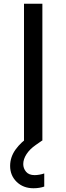

<svg xmlns="http://www.w3.org/2000/svg" viewBox="-20 -750 354 1024"><path d="M108 0V-730H206V0ZM159 254Q104 254 69 220Q34 186 34 135Q34 88 63 47.5Q92 7 140 -24L172 -45L204 0L171 23Q139 45 121.5 72Q104 99 104 125Q104 148 119 166Q134 184 165 184Q176 184 190.5 181.5Q205 179 216 175V245Q205 249 190 251.5Q175 254 159 254Z"/></svg>

Font: SVN-Sora Variable
Style: Regular
Weight: 400
Designer: Jonathan Barnbrook, Julián Moncada
Foundry: Barnbrook Fonts
Version: Version 2.000 - Viet hoa boi STYLEno.1 Fonts